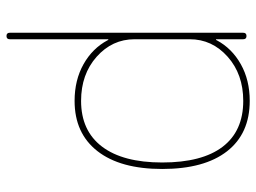

<svg xmlns="http://www.w3.org/2000/svg" viewBox="-119 -451 790 592"><g transform="rotate(90 276.0 -155.0)"><path d="M101 -345V-175Q101 -106 155 -58Q209 -10 291 -10Q383 -10 432 -74.5Q481 -139 481 -260Q481 -383 432.5 -446.5Q384 -510 291 -510Q209 -510 155 -462Q101 -414 101 -345ZM81 210V-510Q81 -520 91 -520Q101 -520 101 -510V-427Q101 -426 102 -426Q104 -426 104 -428Q129 -475 178 -502.5Q227 -530 291 -530Q392 -530 446.5 -460Q501 -390 501 -260Q501 -131 446 -60.5Q391 10 291 10Q227 10 178 -17.5Q129 -45 104 -92Q104 -94 102 -94Q101 -94 101 -93V210Q101 220 91 220Q81 220 81 210Z"/></g></svg>

Font: Rounded Mplus 1c Thin
Style: Regular
Weight: 250
Version: Version 1.059.20150529